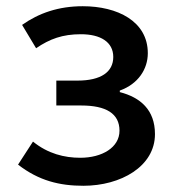

<svg xmlns="http://www.w3.org/2000/svg" viewBox="-20 -584 560 617"><path d="M248 13C368 13 478 -49 478 -153C478 -231 431 -271 365 -288V-293C424 -314 455 -362 455 -413C455 -516 357 -564 246 -564C168 -564 105 -542 51 -504L96 -429C140 -459 181 -474 240 -474C303 -474 344 -449 344 -401C344 -353 305 -325 229 -325H161V-245H241C321 -245 364 -219 364 -164C364 -110 308 -77 238 -77C187 -77 134 -90 86 -129L38 -55C105 -3 172 13 248 13Z"/></svg>

Font: Source Han Sans JP Medium
Style: Regular
Weight: 500
Designer: Ryoko NISHIZUKA 西塚涼子 (kana, bopomofo & ideographs); Paul D. Hunt (Latin, Greek & Cyrillic); Sandoll Communications 산돌커뮤니
Foundry: Adobe
Version: Version 2.002;hotconv 1.0.116;makeotfexe 2.5.65601